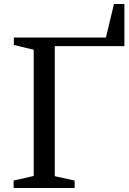

<svg xmlns="http://www.w3.org/2000/svg" viewBox="-20 -937 645 957"><path d="M253 -707V-59L352 -37V0H48V-37L148 -60V-689L49 -713V-750H508L548 -917H600V-707Z"/></svg>

Font: Ledger
Style: Regular
Weight: 400
Designer: Denis Masharov
Foundry: Denis Masharov
Version: 1.001